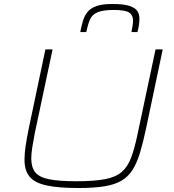

<svg xmlns="http://www.w3.org/2000/svg" viewBox="-20 -936 875 964"><path d="M373 8Q273 8 213.5 -5Q154 -18 128.5 -49Q103 -80 103 -134Q103 -166 109 -205.5Q115 -245 125 -294L208 -688H244L154 -264Q147 -227 142 -196Q137 -165 137 -140Q137 -96 157 -71Q177 -46 226.5 -36Q276 -26 363 -26Q454 -26 508 -36.5Q562 -47 592 -73.5Q622 -100 639 -146Q656 -192 671 -264L761 -688H797L714 -294Q699 -223 683.5 -171Q668 -119 646.5 -84.5Q625 -50 591 -29.5Q557 -9 504 -0.5Q451 8 373 8ZM383 -775Q389 -806 396.5 -831.5Q404 -857 419.5 -876Q435 -895 464.5 -905.5Q494 -916 544 -916Q599 -916 628 -907Q657 -898 668.5 -882Q680 -866 680 -843Q680 -827 677.5 -810Q675 -793 670 -775H640Q643 -792 645.5 -806.5Q648 -821 648 -832Q648 -860 628.5 -873Q609 -886 551 -886Q496 -886 469 -874Q442 -862 431.5 -837.5Q421 -813 413 -775Z"/></svg>

Font: Saira Expanded Thin
Style: Italic
Weight: 250
Width: 7
Italic angle: -12°
Designer: Hector Gatti with collaboration of the Omnibus-Type team
Foundry: Omnibus-Type
Version: Version 1.101